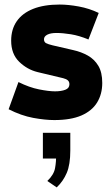

<svg xmlns="http://www.w3.org/2000/svg" viewBox="-20 -523 487 848"><path d="M219.7 7.3Q179.2 7.3 126.5 -2.4Q73.7 -12.2 18.1 -40.5L61.5 -160.6Q109.4 -136.7 152.6 -128.2Q195.8 -119.6 223.1 -119.6Q250 -119.6 268.3 -126.5Q286.6 -133.3 286.6 -150.9Q286.6 -162.1 279.5 -168.2Q272.5 -174.3 258.8 -177.7L146 -204.6Q100.1 -215.8 64.7 -250.2Q29.3 -284.7 29.3 -343.3Q29.3 -393.6 54 -429.2Q78.6 -464.8 126.5 -483.9Q174.3 -502.9 243.7 -502.9Q281.2 -502.9 327.9 -494.4Q374.5 -485.8 416 -465.8L370.6 -348.6Q329.6 -365.7 293.2 -371.6Q256.8 -377.4 229.5 -377.4Q203.6 -377.4 189 -369.9Q174.3 -362.3 174.3 -349.6Q174.3 -337.4 183.3 -332.5Q192.4 -327.6 212.4 -322.8L303.2 -301.8Q338.9 -293.9 367.9 -277.6Q397 -261.2 414.3 -232.4Q431.6 -203.6 431.6 -156.7Q431.6 -107.4 408.9 -70.3Q386.2 -33.2 339.4 -12.9Q292.5 7.3 219.7 7.3ZM230.5 304.7 189 276.4Q217.8 249 223.1 219.7Q228.5 190.4 227.5 163.1L249.5 177.2H169.4V63.5H290.5V142.1Q290.5 203.6 274.9 240.5Q259.3 277.3 230.5 304.7Z"/></svg>

Font: Anaheim ExtraBold
Style: Regular
Weight: 800
Version: Version 2.001